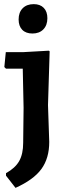

<svg xmlns="http://www.w3.org/2000/svg" viewBox="-20 -713 325 928"><path d="M143 -693Q174 -693 191.5 -675Q209 -657 209 -625Q209 -591 189.5 -571Q170 -551 137 -551Q105 -551 87.5 -569Q70 -587 70 -619Q70 -653 89.5 -673Q109 -693 143 -693ZM216 -468 220 -465 212 -205 218 -27Q218 52 180 104Q142 156 55 195L9 136V124Q54 99 73 65Q92 31 92 -23L94 -192L90 -381H9L1 -389L8 -461H92Z"/></svg>

Font: Alegreya Sans SC
Style: Bold
Weight: 700
Designer: Juan Pablo del Peral
Foundry: Huerta Tipografica
Version: Version 2.007